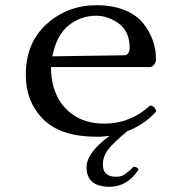

<svg xmlns="http://www.w3.org/2000/svg" viewBox="-20 -510 680 730"><path d="M506.8 134.8Q464.8 199.7 397 200.2Q309.1 200.2 309.1 126Q309.1 70.3 397 6.3Q372.1 10.3 347.2 9.8Q206.1 9.8 140.1 -61Q78.1 -125 78.1 -226.1Q78.1 -347.2 157.5 -418.7Q236.8 -490.2 347.2 -490.2Q408.2 -490.2 453.6 -471.7Q499 -453.1 523.9 -422.1Q548.8 -391.1 561 -356.4Q573.2 -321.8 573.2 -284.2Q573.2 -274.4 566.2 -264.6Q559.1 -254.9 548.8 -254.9H173.8Q173.8 -175.8 210.9 -120.1Q268.1 -40 377 -40Q476.1 -40 550.8 -108.9Q567.9 -107.9 574.2 -86.9Q531.2 -37.1 463.9 -11.2Q412.1 31.7 391.6 57.9Q371.1 84 371.1 115.2Q371.1 162.1 420.9 162.1Q440.9 162.1 454.3 153.1Q467.8 144 487.8 124Q501 123.5 506.8 134.8ZM179.2 -295.9 453.1 -299.8Q462.9 -299.8 468 -308.3Q473.1 -316.9 473.1 -326.2Q473.1 -390.1 432.1 -420.2Q391.1 -450.2 345.2 -450.2Q288.1 -450.2 241.7 -414.1Q195.3 -377.9 179.2 -295.9Z"/></svg>

Font: Linux Libertine Mono
Style: Mono
Weight: 400
Designer: Philipp H. Poll
Foundry: Philipp H. Poll
Version: Version 5.1.7 ; ttfautohint (v0.9)